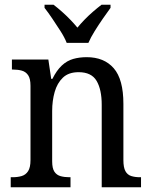

<svg xmlns="http://www.w3.org/2000/svg" viewBox="-20 -786 637 806"><path d="M25 0V-42H33Q54 -42 71 -47Q88 -52 98 -67.5Q108 -83 108 -114V-426Q108 -456 98 -470.5Q88 -485 71.5 -489.5Q55 -494 35 -494H30V-536H183L195 -455H200Q218 -491 239.5 -511Q261 -531 287 -538.5Q313 -546 344 -546Q417 -546 457.5 -499.5Q498 -453 498 -350V-114Q498 -83 506.5 -67.5Q515 -52 531 -47Q547 -42 567 -42H572V0H407V-346Q407 -410 385.5 -446.5Q364 -483 310 -483Q268 -483 244 -460Q220 -437 209.5 -400Q199 -363 199 -320V-109Q199 -79 208.5 -65Q218 -51 234.5 -46.5Q251 -42 271 -42H276V0ZM260 -606Q251 -629 234 -655.5Q217 -682 199.5 -708Q182 -734 167 -753V-766H205Q222 -753 240 -737Q258 -721 274.5 -704Q291 -687 305 -670Q319 -687 335.5 -704Q352 -721 370.5 -737Q389 -753 406 -766H444V-753Q430 -734 412 -708Q394 -682 377.5 -655.5Q361 -629 351 -606Z"/></svg>

Font: Noto Serif SemiCondensed
Style: Regular
Weight: 400
Width: 4
Designer: Monotype Design Team
Foundry: Monotype Imaging Inc.
Version: Version 2.013